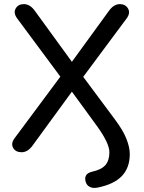

<svg xmlns="http://www.w3.org/2000/svg" viewBox="-20 -732 697 932"><path d="M452 179Q430 183 414.5 174.5Q399 166 395 147Q387 112 425 102Q472 92 491.5 69.5Q511 47 511 7Q511 -36 453 -117L329 -287L137 -24Q114 7 85 7Q56 7 44 -14Q32 -35 50 -60L273 -360L63 -643Q44 -669 56 -690.5Q68 -712 96 -712Q125 -712 148 -681L329 -432L510 -681Q533 -712 562 -712Q589 -712 601.5 -690.5Q614 -669 595 -643L384 -359L538 -152Q577 -100 593.5 -58.5Q610 -17 610 16Q610 82 571.5 122.5Q533 163 452 179Z"/></svg>

Font: Chiron GoRound TC
Style: Regular
Weight: 400
Designer: Ryoko NISHIZUKA 西塚涼子 (kana, bopomofo & ideographs); Paul D. Hunt (Latin, Greek & Cyrillic); Sandoll Communications 산돌커뮤니
Foundry: Adobe
Version: Version 1.000;hotconv 1.1.1;makeotfexe 2.6.0